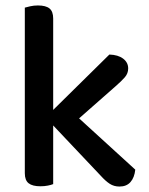

<svg xmlns="http://www.w3.org/2000/svg" viewBox="-20 -677 546 704"><path d="M175 -2Q168 1 155.5 3.5Q143 6 128 6Q99 6 85 -5Q71 -16 71 -42V-649Q78 -651 91 -654Q104 -657 119 -657Q148 -657 161.5 -646Q175 -635 175 -609V-274L381 -477Q413 -476 431.5 -462Q450 -448 450 -426Q450 -408 438 -394Q426 -380 403 -360L270 -243L476 -55Q473 -26 458.5 -9.5Q444 7 418 7Q398 7 382.5 -3Q367 -13 349 -33L175 -217V-2Z"/></svg>

Font: Baloo Paaji 2 Medium
Style: Regular
Weight: 500
Designer: Shuchita Grover, Noopur Datye and Ek Type
Foundry: Ek Type
Version: Version 1.640;hotconv 1.0.111;makeotfexe 2.5.65597; ttfautoh